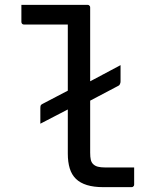

<svg xmlns="http://www.w3.org/2000/svg" viewBox="-20 -770 640 790"><path d="M68 -750Q95 -750 122.5 -750Q150 -750 177 -750Q204 -750 231 -750Q258 -750 285 -750Q312 -750 340 -750Q344 -750 346 -748.5Q348 -747 349.5 -745Q351 -743 351 -739Q351 -693 351 -633Q351 -573 351 -506.5Q351 -440 351 -374Q351 -308 351 -248Q351 -188 351 -142Q351 -124 353.5 -113Q356 -102 363 -95Q371 -87 383 -84Q395 -81 412 -81Q430 -81 447.5 -81Q465 -81 482.5 -81Q500 -81 517 -81H532Q532 -64 532 -46.5Q532 -29 532 -11Q532 -7 530.5 -5Q529 -3 527 -1.5Q525 0 521 0Q510 0 489.5 0Q469 0 446.5 0Q424 0 404 0Q366 0 338 -8.5Q310 -17 292.5 -34Q275 -51 267 -77Q259 -103 259 -138Q259 -178 259 -231.5Q259 -285 259 -344Q259 -403 259 -462.5Q259 -522 259 -575.5Q259 -629 259 -669H245Q218 -669 190 -669Q162 -669 134 -669Q106 -669 79 -669Q74 -669 71 -672Q68 -675 68 -680Q68 -697 68 -714.5Q68 -732 68 -750ZM476 -502Q476 -493 476 -480Q476 -467 476 -436Q476 -431 475 -428Q474 -425 472.5 -422Q471 -419 467 -417L338 -349Q328 -344 318.5 -342Q309 -340 300 -338Q291 -336 279 -330L146 -261Q146 -268 146 -273.5Q146 -279 146 -290Q146 -301 146 -323Q146 -331 147 -335Q148 -339 154 -342L282 -409Q292 -414 300.5 -416Q309 -418 318 -420.5Q327 -423 337 -428Z"/></svg>

Font: Rec Mono Linear
Style: Regular
Weight: 400
Monospace: yes
Version: Version 1.085; ttfautohint (v1.8.4.7-5d5b)